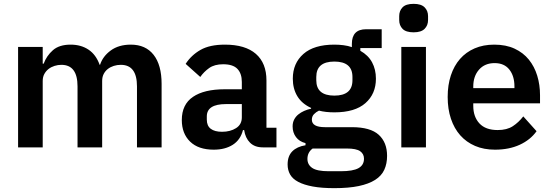

<svg xmlns="http://www.w3.org/2000/svg" viewBox="-20 -766 2866 998"><path d="M74 0V-522H202V-435H207Q222 -476 255 -505Q288 -534 347 -534Q401 -534 440 -508Q479 -482 498 -429H500Q514 -473 555.5 -503.5Q597 -534 660 -534Q737 -534 778.5 -481Q820 -428 820 -330V0H692V-317Q692 -429 608 -429Q589 -429 571.5 -423.5Q554 -418 540.5 -407.5Q527 -397 519 -381.5Q511 -366 511 -345V0H383V-317Q383 -429 299 -429Q281 -429 263.5 -423.5Q246 -418 232.5 -407.5Q219 -397 210.5 -381.5Q202 -366 202 -345V0Z M1346 0Q1304 0 1279.5 -24.5Q1255 -49 1249 -90H1243Q1230 -39 1190 -13.5Q1150 12 1091 12Q1011 12 968 -30Q925 -72 925 -142Q925 -223 983 -262.5Q1041 -302 1148 -302H1237V-340Q1237 -384 1214 -408Q1191 -432 1140 -432Q1095 -432 1067.5 -412.5Q1040 -393 1021 -366L945 -434Q974 -479 1022 -506.5Q1070 -534 1149 -534Q1255 -534 1310 -486Q1365 -438 1365 -348V-102H1417V0ZM1134 -81Q1177 -81 1207 -100Q1237 -119 1237 -156V-225H1155Q1055 -225 1055 -161V-144Q1055 -112 1075.5 -96.5Q1096 -81 1134 -81Z M1992 44Q1992 85 1977.5 116.5Q1963 148 1930 169Q1897 190 1845 201Q1793 212 1718 212Q1652 212 1606 203.5Q1560 195 1530.5 179.5Q1501 164 1488 141Q1475 118 1475 89Q1475 45 1499.5 20.5Q1524 -4 1568 -11V-22Q1536 -30 1518.5 -53.5Q1501 -77 1501 -109Q1501 -129 1509 -144.5Q1517 -160 1530.5 -171Q1544 -182 1561 -189.5Q1578 -197 1597 -201V-205Q1549 -227 1525.5 -266Q1502 -305 1502 -357Q1502 -437 1557 -485.5Q1612 -534 1718 -534Q1742 -534 1765.5 -531Q1789 -528 1809 -521V-538Q1809 -614 1883 -614H1964V-516H1853V-502Q1894 -479 1914 -442Q1934 -405 1934 -357Q1934 -278 1879.5 -230Q1825 -182 1718 -182Q1672 -182 1638 -191Q1623 -184 1612 -172.5Q1601 -161 1601 -144Q1601 -105 1669 -105H1809Q1905 -105 1948.5 -65.5Q1992 -26 1992 44ZM1872 59Q1872 34 1852 20Q1832 6 1783 6H1605Q1578 26 1578 60Q1578 90 1603 107Q1628 124 1688 124H1752Q1815 124 1843.5 108Q1872 92 1872 59ZM1718 -269Q1812 -269 1812 -349V-366Q1812 -446 1718 -446Q1624 -446 1624 -366V-349Q1624 -269 1718 -269Z M2130 -598Q2090 -598 2072.5 -616Q2055 -634 2055 -662V-682Q2055 -710 2072.5 -728Q2090 -746 2130 -746Q2169 -746 2187 -728Q2205 -710 2205 -682V-662Q2205 -634 2187 -616Q2169 -598 2130 -598ZM2066 -522H2194V0H2066Z M2553 12Q2495 12 2449.5 -7.5Q2404 -27 2372.5 -62.5Q2341 -98 2324 -148.5Q2307 -199 2307 -262Q2307 -324 2323.5 -374Q2340 -424 2371 -459.5Q2402 -495 2447 -514.5Q2492 -534 2549 -534Q2610 -534 2655 -513Q2700 -492 2729 -456Q2758 -420 2772.5 -372.5Q2787 -325 2787 -271V-229H2440V-216Q2440 -159 2472 -124.5Q2504 -90 2567 -90Q2615 -90 2645.5 -110Q2676 -130 2700 -161L2769 -84Q2737 -39 2681.5 -13.5Q2626 12 2553 12ZM2551 -438Q2500 -438 2470 -404Q2440 -370 2440 -316V-308H2654V-317Q2654 -371 2627.5 -404.5Q2601 -438 2551 -438Z"/></svg>

Font: IBM Plex Sans Arabic SemiBold
Style: Regular
Weight: 600
Designer: Mike Abbink, Paul van der Laan, Pieter van Rosmalen, Wael Morcos, Khajak Apelian
Foundry: Bold Monday
Version: Version 1.1